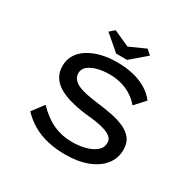

<svg xmlns="http://www.w3.org/2000/svg" viewBox="-190 -1094 1316 1304"><g transform="rotate(30 467.5 -441.5)"><path d="M478 10Q403 10 339.5 -5Q276 -20 223.5 -50Q171 -80 128 -126L196 -216Q261 -149 328.5 -118Q396 -87 479 -87Q531 -87 579 -99.5Q627 -112 658 -137.5Q689 -163 689 -202Q689 -227 672 -243Q655 -259 627.5 -269Q600 -279 568 -285Q536 -291 506.5 -294Q477 -297 457 -299Q390 -308 335.5 -323.5Q281 -339 242.5 -363Q204 -387 183.5 -422Q163 -457 163 -503Q163 -552 186.5 -590.5Q210 -629 252.5 -655.5Q295 -682 351.5 -696Q408 -710 474 -710Q544 -710 602 -696Q660 -682 705.5 -654.5Q751 -627 781 -587L709 -508Q681 -542 644 -565.5Q607 -589 563.5 -601Q520 -613 471 -613Q417 -613 374 -601Q331 -589 306 -567.5Q281 -546 281 -515Q281 -488 296.5 -469Q312 -450 340 -437.5Q368 -425 407.5 -417Q447 -409 495 -403Q555 -396 611 -385Q667 -374 711 -354.5Q755 -335 781 -302Q807 -269 807 -216Q807 -148 766 -97Q725 -46 651.5 -18Q578 10 478 10ZM437 -757 317 -860 355 -893 495 -830H465L605 -893L643 -860L523 -757Z"/></g></svg>

Font: Lexend Zetta
Style: Regular
Weight: 400
Designer: Bonnie Shaver-Troup, Thomas Jockin
Foundry: Lexend
Version: Version 1.007